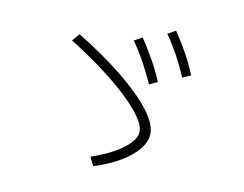

<svg xmlns="http://www.w3.org/2000/svg" viewBox="-76 -857 1153 909"><g transform="rotate(10 500.0 -402.0)"><path d="M404 -94Q469 -116 515.5 -142.5Q562 -169 587.5 -197Q613 -225 613 -251Q613 -289 564.5 -347.5Q516 -406 428.5 -476.5Q341 -547 223 -621L253 -656Q382 -577 474 -502Q566 -427 615.5 -363Q665 -299 665 -251Q665 -214 635.5 -176.5Q606 -139 552 -107Q498 -75 425 -52ZM618 -479Q595 -530 570 -576Q545 -622 511 -671L550 -693Q582 -644 608.5 -597.5Q635 -551 657 -498ZM767 -538Q745 -589 720 -635.5Q695 -682 662 -730L700 -752Q733 -703 759 -656Q785 -609 807 -556Z"/></g></svg>

Font: M PLUS 2 Light
Style: Regular
Weight: 300
Designer: Coji Morishita
Foundry: UNDERFOREST DESIGN
Version: Version 1.001